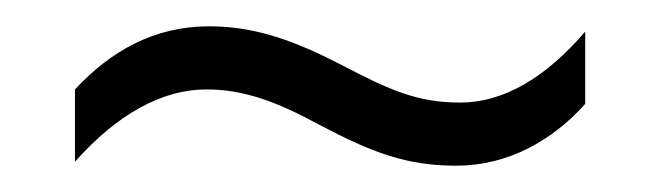

<svg xmlns="http://www.w3.org/2000/svg" viewBox="-20 -426 501 146"><path d="M223 -331C263 -310 289 -300 327 -300C366 -300 400 -319 425 -347V-402C395 -367 363 -348 330 -348C298 -348 277 -357 239 -377C204 -395 174 -406 139 -406C97 -406 64 -387 37 -358V-303C69 -339 103 -358 137 -358C165 -358 190 -349 223 -331Z"/></svg>

Font: Noto Sans Malayalam Condensed Light
Style: Regular
Weight: 300
Width: 3
Designer: Jelle Bosma - Monotype Design Team
Foundry: Monotype Imaging Inc.
Version: Version 2.104